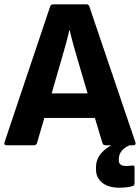

<svg xmlns="http://www.w3.org/2000/svg" viewBox="-23 -675 650 892"><path d="M8 0Q-6 0 -2 -14L210 -645Q214 -655 225 -655H378Q389 -655 392 -645L606 -14Q610 0 596 0H467Q457 0 453 -10L418 -127H183L149 -11Q146 0 135 0ZM262 -397 217 -241H384L338 -397Q328 -431 318.5 -465Q309 -499 301 -534H299Q291 -499 281.5 -465Q272 -431 262 -397ZM532 197Q480 197 451.5 173.5Q423 150 423 113V102Q423 56 461.5 22.5Q500 -11 571 -29L587 -14L585 -3Q529 20 529 64V70Q529 96 562 96Q578 96 592 94Q602 92 602 103V178Q602 187 592 190Q578 194 562 195.5Q546 197 532 197Z"/></svg>

Font: Sofia Sans ExtraBold
Style: Regular
Weight: 800
Designer: Botio Nikoltchev, Ani Petrova
Foundry: lettersoup
Version: Version 4.101; ttfautohint (v1.8.4.7-5d5b)